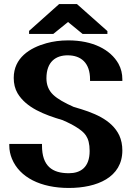

<svg xmlns="http://www.w3.org/2000/svg" viewBox="-20 -921 654 951"><path d="M26 -200C26 -176 31 -155 39 -135C77 -42 182 10 321 10C460 10 586 -42 586 -176C586 -203 581 -228 571 -250C533 -330 442 -364 346 -391C301 -411 266 -430 243 -452C220 -474 210 -502 210 -533C210 -616 257 -647 315 -647C382 -647 426 -609 426 -528V-520H586V-528C586 -556 580 -581 567 -605C527 -676 439 -721 318 -721C278 -721 243 -716 210 -707C127 -684 48 -634 48 -535C48 -507 54 -481 67 -459C110 -387 199 -353 290 -326C318 -314 343 -301 360 -290C397 -266 424 -245 424 -173C424 -92 379 -63 321 -63C239 -63 188 -98 188 -200V-208H26ZM124 -753H244L317 -812L389 -753H512V-767L361 -901H273L124 -768Z"/></svg>

Font: Aerodynamic
Style: Bd
Weight: 500
Designer: Google
Version: Version 2.000980; 2014